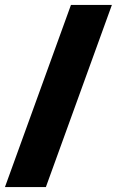

<svg xmlns="http://www.w3.org/2000/svg" viewBox="-25 -744 471 774"><path d="M261 -724 -5 10H160L426 -724Z"/></svg>

Font: Frost ExtraBold
Style: Regular
Weight: 800
Designer: Lee Frost
Foundry: Lee Frost for Ice Communication Norge AS
Version: Version 2.011;hotconv 1.0.107;makeotfexe 2.5.65593